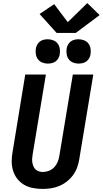

<svg xmlns="http://www.w3.org/2000/svg" viewBox="-20 -1219 667 1247"><path d="M256 8Q224 8 193 2Q162 -4 136.5 -19Q111 -34 92.5 -57.5Q74 -81 65 -110Q56 -139 56 -171Q56 -203 62 -234L144 -735H278L192 -216Q190 -203 189 -189.5Q188 -176 190 -163.5Q192 -151 197 -139Q202 -127 211 -118.5Q220 -110 232.5 -106Q245 -102 258 -102Q278 -102 297.5 -109.5Q317 -117 331.5 -132Q346 -147 354 -166Q362 -185 365 -204L453 -735H586L495 -186Q491 -159 481.5 -132.5Q472 -106 455 -82.5Q438 -59 414.5 -40.5Q391 -22 364.5 -11Q338 0 310.5 4Q283 8 256 8ZM490 -806Q471 -806 454 -813Q437 -820 426.5 -834Q416 -848 413 -866.5Q410 -885 413 -904Q415 -917 422 -929.5Q429 -942 440 -950Q451 -958 464 -961Q477 -964 490 -964Q509 -964 526.5 -957Q544 -950 554.5 -936Q565 -922 568 -903.5Q571 -885 568 -866Q566 -853 559 -840.5Q552 -828 541 -820Q530 -812 516.5 -809Q503 -806 490 -806ZM290 -806Q271 -806 254 -813Q237 -820 226.5 -834Q216 -848 213 -866.5Q210 -885 213 -904Q215 -917 222 -929.5Q229 -942 240 -950Q251 -958 264 -961Q277 -964 290 -964Q309 -964 326.5 -957Q344 -950 354.5 -936Q365 -922 368 -903.5Q371 -885 368 -866Q366 -853 359 -840.5Q352 -828 341 -820Q330 -812 316.5 -809Q303 -806 290 -806ZM348 -1005 237 -1128 332 -1192 420 -1075 547 -1199 627 -1121 472 -1005Z"/></svg>

Font: Iosevka Curly XBdExObl
Style: Regular
Weight: 800
Width: 7
Italic angle: -9°
Monospace: yes
Designer: Belleve Invis
Foundry: Belleve Invis
Version: Version 11.1.0; ttfautohint (v1.8.3)